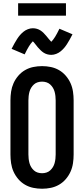

<svg xmlns="http://www.w3.org/2000/svg" viewBox="-20 -1148 515 1176"><path d="M238 8Q210 8 183.5 2.5Q157 -3 133.5 -16.5Q110 -30 92 -51Q74 -72 63 -96.5Q52 -121 48 -148Q44 -175 44 -202V-533Q44 -560 48 -587Q52 -614 63 -638.5Q74 -663 92 -684Q110 -705 133.5 -718.5Q157 -732 183.5 -737.5Q210 -743 238 -743Q265 -743 291.5 -737.5Q318 -732 341.5 -718.5Q365 -705 383 -684Q401 -663 412 -638.5Q423 -614 427 -587Q431 -560 431 -533V-202Q431 -175 427 -148Q423 -121 412 -96.5Q401 -72 383 -51Q365 -30 341.5 -16.5Q318 -3 291.5 2.5Q265 8 238 8ZM238 -87Q251 -87 264 -91Q277 -95 287 -104Q297 -113 304 -124.5Q311 -136 314.5 -149Q318 -162 319.5 -175.5Q321 -189 321 -202V-533Q321 -546 319.5 -559.5Q318 -573 314.5 -586Q311 -599 304 -610.5Q297 -622 287 -631Q277 -640 264 -644Q251 -648 238 -648Q224 -648 211 -644Q198 -640 188 -631Q178 -622 171 -610.5Q164 -599 160.5 -586Q157 -573 155.5 -559.5Q154 -546 154 -533V-202Q154 -189 155.5 -175.5Q157 -162 160.5 -149Q164 -136 171 -124.5Q178 -113 188 -104Q198 -95 211 -91Q224 -87 238 -87ZM294 -812Q281 -812 269 -815.5Q257 -819 247 -825.5Q237 -832 228 -841Q219 -850 211.5 -858.5Q204 -867 195.5 -878.5Q187 -890 181 -895Q169 -883 157.5 -864.5Q146 -846 131 -815L51 -849Q60 -867 68.5 -882Q77 -897 85 -909.5Q93 -922 102 -932.5Q111 -943 123 -953Q135 -963 150.5 -969Q166 -975 181 -975Q194 -975 206 -971.5Q218 -968 228 -961.5Q238 -955 247 -946Q256 -937 263.5 -928Q271 -919 279 -909Q287 -899 294 -892Q306 -904 317.5 -922.5Q329 -941 344 -972L424 -938Q415 -920 406.5 -905Q398 -890 390 -877.5Q382 -865 373 -854.5Q364 -844 352 -834Q340 -824 324.5 -818Q309 -812 294 -812ZM91 -1052V-1128H384V-1052Z"/></svg>

Font: Iosevka QP
Style: Bold
Weight: 700
Designer: Belleve Invis
Foundry: Belleve Invis
Version: Version 20.0.0; ttfautohint (v1.8.4)